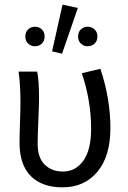

<svg xmlns="http://www.w3.org/2000/svg" viewBox="-20 -794 550 826"><path d="M249 12Q161 12 112.5 -36.5Q64 -85 64 -180Q64 -209 66 -266.5Q68 -324 68 -353Q68 -428 60 -486H140Q148 -447 148 -373Q148 -346 145 -276.5Q142 -207 142 -176Q142 -115 172.5 -85.5Q203 -56 250 -56Q305 -56 338.5 -102.5Q372 -149 372 -240Q372 -360 332 -479L412 -498Q455 -369 455 -243Q455 -122 399 -55Q343 12 249 12ZM204 -573 249 -774 315 -760 247 -563ZM131 -595Q113 -595 101 -606.5Q89 -618 89 -637Q89 -656 101 -667.5Q113 -679 131 -679Q148 -679 160 -667.5Q172 -656 172 -637Q172 -618 160 -606.5Q148 -595 131 -595ZM357 -595Q340 -595 328 -606.5Q316 -618 316 -637Q316 -656 328 -667.5Q340 -679 357 -679Q375 -679 387 -667.5Q399 -656 399 -637Q399 -618 387 -606.5Q375 -595 357 -595Z"/></svg>

Font: Toshiba Sans
Style: Regular
Weight: 400
Designer: Paul D. Hunt
Foundry: Toshiba Corporation
Version: Version 2.020;PS 2.0;hotconv 1.0.86;makeotf.lib2.5.63406